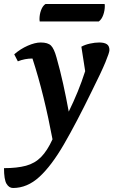

<svg xmlns="http://www.w3.org/2000/svg" viewBox="-69 -674 566 958"><path d="M-4 264Q-24 264 -36.5 243Q-49 222 -49 165Q16 165 60.5 153Q105 141 136 109.5Q167 78 193 21Q173 -86 148 -188Q123 -290 93 -382Q55 -382 20 -368L2 -403Q33 -430 69.5 -446Q106 -462 134 -462Q170 -462 185.5 -446.5Q201 -431 213 -387Q231 -324 246 -256Q261 -188 274 -117Q298 -166 318.5 -216Q339 -266 356 -319L337 -441Q355 -451 380 -456.5Q405 -462 426 -462Q451 -462 464 -453.5Q477 -445 477 -424Q477 -412 457 -363.5Q437 -315 388 -217Q312 -61 250 46Q188 153 127.5 208.5Q67 264 -4 264ZM424 -567H129Q128 -570 128 -578Q128 -602 136 -623.5Q144 -645 158 -654H453Q453 -653 453.5 -650.5Q454 -648 454 -645Q454 -621 446 -599Q438 -577 424 -567Z"/></svg>

Font: Petrona
Style: Bold Italic
Weight: 700
Italic angle: -9°
Designer: Ringo R. Seeber
Foundry: Ringo R. Seeber
Version: Version 2.001; ttfautohint (v1.8.3)